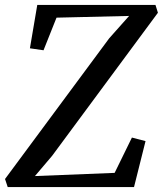

<svg xmlns="http://www.w3.org/2000/svg" viewBox="-30 -763 664 783"><path d="M1.5 0 -9.5 -33 415.5 -607 496.5 -698 200.5 -691 147.5 -558 92 -566 122 -743H604L614 -711L182.5 -127.5L112.5 -45L437.5 -58L508 -202L563.5 -187.5L516.5 0Z"/></svg>

Font: Merriweather 48pt
Style: Italic
Weight: 400
Italic angle: -7.8°
Version: Version 2.101